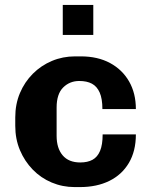

<svg xmlns="http://www.w3.org/2000/svg" viewBox="-20 -750 640 780"><path d="M283 10Q234 10 190 -8.5Q146 -27 113 -61Q80 -95 61 -140Q42 -185 42 -239V-273Q42 -327 61 -372Q80 -417 113.5 -450.5Q147 -484 191 -502.5Q235 -521 285 -521H308Q377 -521 427 -494Q477 -467 504.5 -419Q532 -371 532 -307H396Q396 -349 385 -374Q374 -399 353.5 -410Q333 -421 302 -421Q263 -421 236.5 -394.5Q210 -368 210 -313V-198Q210 -148 234.5 -119Q259 -90 306 -90Q336 -90 356 -101Q376 -112 386.5 -137Q397 -162 397 -204H532Q532 -136 503.5 -88Q475 -40 424 -15Q373 10 305 10ZM235 -608V-730H359V-608Z"/></svg>

Font: Chivo Mono Medium
Style: Bold
Weight: 700
Monospace: yes
Version: Version 1.008